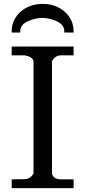

<svg xmlns="http://www.w3.org/2000/svg" viewBox="-20 -966 438 986"><path d="M40 -799V-804Q40 -865 85.5 -905.5Q131 -946 199 -946Q267 -946 312.5 -905.5Q358 -865 358 -804V-799H310V-806Q310 -839 272 -856.5Q234 -874 197.5 -874Q161 -874 122.5 -856.5Q84 -839 84 -806V-799ZM247 -75Q254 -45 293 -45H358V0H40V-45L111 -46Q139 -50 152 -75V-652Q148 -675 105 -682H40V-727H358V-682H288Q261 -678 247 -652Z"/></svg>

Font: Sawarabi Mincho
Style: Regular
Weight: 400
Version: Version 1.00